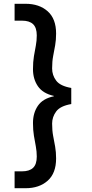

<svg xmlns="http://www.w3.org/2000/svg" viewBox="-20 -831 484 1013"><path d="M115 162Q187 162 231.5 122.5Q276 83 276 5Q276 -29 271 -57Q266 -85 260.5 -113.5Q255 -142 255 -179Q255 -214 276.5 -243Q298 -272 356 -282V-367Q298 -377 276.5 -405.5Q255 -434 255 -470Q255 -507 260.5 -535.5Q266 -564 271 -592Q276 -620 276 -654Q276 -732 231.5 -771.5Q187 -811 115 -811H57V-722H96Q135 -722 154.5 -703.5Q174 -685 174 -644Q174 -616 169 -590Q164 -564 159 -534.5Q154 -505 154 -466Q154 -414 180 -376Q206 -338 264 -325V-323Q206 -311 180 -273Q154 -235 154 -182Q154 -144 159 -114.5Q164 -85 169 -58.5Q174 -32 174 -5Q174 36 154.5 54.5Q135 73 96 73H57V162Z"/></svg>

Font: DeepMind Sans Medium
Style: Regular
Weight: 500
Designer: Jonny Pinhorn / Modifications: Colophon Foundry
Foundry: Colophon Foundry
Version: Version 1.002; ttfautohint (v1.8.2)